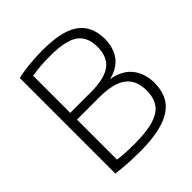

<svg xmlns="http://www.w3.org/2000/svg" viewBox="-204 -885 1027 1027"><g transform="rotate(-45 310.0 -371.5)"><path d="M265 5.5Q235.5 5.5 207 4.5Q178.5 3.5 149.5 1Q120.5 -1.5 89.5 -5V-728.5Q118.5 -734.5 148.8 -738.8Q179 -743 212.2 -745.2Q245.5 -747.5 283.5 -747.5Q380.5 -747.5 441.5 -726Q502.5 -704.5 531 -661.2Q559.5 -618 559.5 -552.5Q559.5 -509.5 544 -473Q528.5 -436.5 494 -411.5Q459.5 -386.5 403 -378L404.5 -385.5Q495.5 -375.5 538.2 -325.8Q581 -276 581 -199.5Q581 -149.5 563.5 -111Q546 -72.5 508.2 -46.8Q470.5 -21 410.5 -7.8Q350.5 5.5 265 5.5ZM274.5 -44.5Q368 -44.5 422.2 -61.8Q476.5 -79 499.5 -113.8Q522.5 -148.5 522.5 -201Q522.5 -279.5 473 -317Q423.5 -354.5 317.5 -354.5H138.5V-405.5H303.5Q374.5 -405.5 418 -421.5Q461.5 -437.5 481.5 -470Q501.5 -502.5 501.5 -551Q501.5 -629 452.5 -663Q403.5 -697 287.5 -697Q243.5 -697 210.8 -694.2Q178 -691.5 148.5 -686V-52Q179 -47.5 209.2 -46Q239.5 -44.5 274.5 -44.5Z"/></g></svg>

Font: Encode Sans SC Light
Style: Regular
Weight: 300
Version: Version 3.002